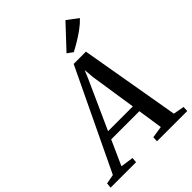

<svg xmlns="http://www.w3.org/2000/svg" viewBox="-341 -1126 1263 1263"><g transform="rotate(-45 290.0 -495.0)"><path d="M-68.5 0 -65 -36 1 -48.5 335.5 -747.5H449.5L570 -50L646.5 -36L644.5 0H363L365 -36L447 -48.5L421 -222H159L81.5 -49L171.5 -36L168.5 0ZM182.5 -274.5H413L364 -596L358 -667.5L330.5 -603ZM390.5 -801.5 351.5 -830 501 -989.5 577.5 -931.5Q553.5 -905.5 520 -881Q486.5 -856.5 452.2 -836Q418 -815.5 390.5 -801.5Z"/></g></svg>

Font: Merriweather 48pt Medium
Style: Italic
Weight: 500
Italic angle: -7.8°
Version: Version 2.101